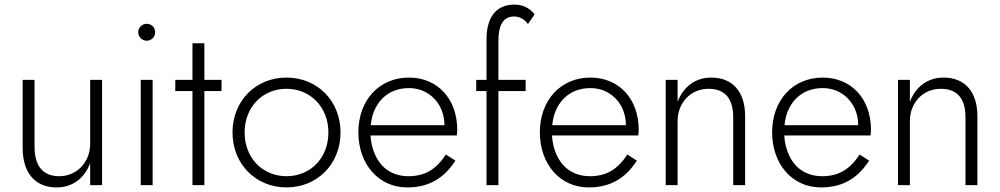

<svg xmlns="http://www.w3.org/2000/svg" viewBox="-20 -809 4370 839"><path d="M131 -168V-460H79V-162C79 -57 131 10 227 10C296 10 349 -29 374 -96V0H426V-460H374V-180C374 -102 317 -39 239 -39C164 -39 131 -88 131 -168Z M584 -668C584 -648 601 -631 621 -631C642 -631 658 -648 658 -668C658 -689 642 -705 621 -705C601 -705 584 -689 584 -668ZM595 -460V0H647V-460Z M746 -460V-411H821V0H873V-411H948V-460H873V-620H821V-460Z M996 -230C996 -92 1098 10 1232 10C1366 10 1468 -92 1468 -230C1468 -369 1366 -470 1232 -470C1098 -470 996 -369 996 -230ZM1049 -230C1049 -342 1128 -421 1232 -421C1336 -421 1415 -341 1415 -230C1415 -118 1336 -39 1232 -39C1128 -39 1049 -118 1049 -230Z M1759 10C1851 10 1918 -27 1970 -107L1928 -134C1887 -69 1836 -39 1765 -39C1698 -39 1647 -72 1620 -131C1608 -156 1601 -185 1599 -217H1976C1977 -224 1978 -234 1978 -242C1978 -376 1893 -470 1767 -470C1637 -470 1546 -371 1546 -231C1546 -91 1635 10 1759 10ZM1600 -262C1603 -289 1609 -314 1620 -335C1648 -391 1699 -424 1767 -424C1826 -424 1874 -394 1902 -345C1915 -320 1922 -293 1922 -262Z M2061 -460V-411H2106V0H2158V-411H2277V-460H2158V-632C2158 -695 2177 -737 2226 -737C2250 -737 2272 -725 2287 -704L2316 -746C2302 -766 2272 -789 2229 -789C2146 -789 2106 -731 2106 -638V-460Z M2552 10C2644 10 2711 -27 2763 -107L2721 -134C2680 -69 2629 -39 2558 -39C2491 -39 2440 -72 2413 -131C2401 -156 2394 -185 2392 -217H2769C2770 -224 2771 -234 2771 -242C2771 -376 2686 -470 2560 -470C2430 -470 2339 -371 2339 -231C2339 -91 2428 10 2552 10ZM2393 -262C2396 -289 2402 -314 2413 -335C2441 -391 2492 -424 2560 -424C2619 -424 2667 -394 2695 -345C2708 -320 2715 -293 2715 -262Z M3184 -296V0H3236V-302C3236 -405 3184 -470 3088 -470C3020 -470 2966 -431 2941 -364V-460H2889V0H2941V-280C2941 -360 2998 -421 3076 -421C3151 -421 3184 -375 3184 -296Z M3567 10C3659 10 3726 -27 3778 -107L3736 -134C3695 -69 3644 -39 3573 -39C3506 -39 3455 -72 3428 -131C3416 -156 3409 -185 3407 -217H3784C3785 -224 3786 -234 3786 -242C3786 -376 3701 -470 3575 -470C3445 -470 3354 -371 3354 -231C3354 -91 3443 10 3567 10ZM3408 -262C3411 -289 3417 -314 3428 -335C3456 -391 3507 -424 3575 -424C3634 -424 3682 -394 3710 -345C3723 -320 3730 -293 3730 -262Z M4199 -296V0H4251V-302C4251 -405 4199 -470 4103 -470C4035 -470 3981 -431 3956 -364V-460H3904V0H3956V-280C3956 -360 4013 -421 4091 -421C4166 -421 4199 -375 4199 -296Z"/></svg>

Font: Jost Light
Style: Regular
Weight: 300
Version: Version 3.710